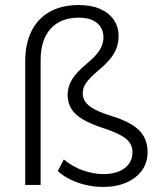

<svg xmlns="http://www.w3.org/2000/svg" viewBox="-20 -733 637 761"><path d="M388 8Q355 8 322 0.5Q289 -7 260 -21Q231 -35 209 -55L233 -101Q269 -71 310.5 -57Q352 -43 389 -43Q443 -43 474 -66.5Q505 -90 505 -130Q505 -162 479.5 -183Q454 -204 393 -224Q340 -241 308 -260Q276 -279 262 -303Q248 -327 248 -358Q248 -389 265.5 -418Q283 -447 329 -485Q362 -513 376 -536Q390 -559 390 -585Q390 -609 378.5 -626.5Q367 -644 345.5 -653.5Q324 -663 293 -663Q220 -663 180.5 -619Q141 -575 141 -495V0H80V-490Q80 -560 105 -610Q130 -660 177.5 -686.5Q225 -713 292 -713Q341 -713 376 -698Q411 -683 430.5 -655Q450 -627 450 -590Q450 -565 442 -543Q434 -521 416.5 -499.5Q399 -478 370 -454Q334 -423 321 -404Q308 -385 308 -363Q308 -344 318.5 -329Q329 -314 353.5 -300.5Q378 -287 420 -274Q498 -250 531.5 -216.5Q565 -183 565 -130Q565 -89 543 -58Q521 -27 481 -9.5Q441 8 388 8Z"/></svg>

Font: Nunito Sans 12pt ExtraLight 12pt Light
Style: Regular
Weight: 300
Version: Version 3.101;gftools[0.9.27]